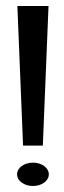

<svg xmlns="http://www.w3.org/2000/svg" viewBox="-20 -610 214 641"><path d="M37 -28C37 -6 61 11 90 11C119 11 143 -6 143 -28C143 -50 119 -67 90 -67C61 -67 37 -50 37 -28ZM38 -590 57 -124H123L142 -590Z"/></svg>

Font: Charger Sport
Style: Df
Weight: 400
Designer: Jasper
Foundry: Cannot Into Space Fonts
Version: Version 1.1